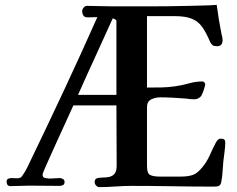

<svg xmlns="http://www.w3.org/2000/svg" viewBox="-20 -759 970 785"><path d="M456 -371H299Q334 -450 370 -528Q406 -606 441 -684Q445 -683 450.5 -680Q456 -677 456 -672ZM901 -178Q901 -192 884 -192Q875 -192 870 -186.5Q865 -181 861 -173Q848 -148 837 -123Q826 -98 808 -76Q788 -51 769 -44Q750 -37 718 -37H634Q609 -37 595 -43Q581 -49 581 -79V-321Q581 -344 598 -352.5Q615 -361 635 -361Q661 -361 687.5 -359.5Q714 -358 740 -356Q758 -353 775 -353Q791 -353 803 -367Q805 -370 809 -380Q813 -390 816 -401Q819 -412 819 -415Q819 -418 815.5 -422Q812 -426 809 -426Q780 -426 752 -418Q724 -410 695 -406Q667 -402 638.5 -401.5Q610 -401 581 -401V-693H695Q738 -693 764 -682.5Q790 -672 806.5 -649Q823 -626 839 -588Q844 -578 849.5 -574Q855 -570 867 -570Q890 -570 890 -595Q890 -601 889 -606.5Q888 -612 886 -618Q880 -648 875 -678Q870 -708 866 -739Q838 -737 809.5 -736.5Q781 -736 752 -735Q710 -734 668 -733.5Q626 -733 584 -733H444Q417 -733 389.5 -734Q362 -735 335 -735Q328 -735 322 -728Q316 -721 316 -713Q316 -703 321 -695.5Q326 -688 337 -688Q348 -688 358 -688.5Q368 -689 378 -689Q311 -538 241 -388.5Q171 -239 99 -90Q95 -82 91 -73.5Q87 -65 82 -57Q76 -47 70 -38.5Q64 -30 50 -30Q44 -30 38.5 -30.5Q33 -31 27 -31Q20 -31 13.5 -28Q7 -25 7 -17Q7 2 23 2Q43 2 62 1Q81 0 100 0Q131 0 162 0.5Q193 1 224 1Q232 1 238 -2.5Q244 -6 244 -15Q244 -23 237.5 -27Q231 -31 224 -31Q214 -31 204.5 -30Q195 -29 185 -29Q176 -29 165 -31Q154 -33 154 -46Q154 -49 165.5 -75.5Q177 -102 194.5 -140.5Q212 -179 230 -218.5Q248 -258 262 -288.5Q276 -319 280 -328H456L457 -83Q457 -58 448 -48Q439 -38 425.5 -35.5Q412 -33 398.5 -33Q385 -33 376 -30Q367 -27 367 -14Q367 -7 373 -0.5Q379 6 386 6Q419 6 452.5 3.5Q486 1 519 1Q603 1 687.5 2.5Q772 4 856 4Q870 4 876.5 0Q883 -4 885 -17Q889 -37 890 -57.5Q891 -78 893 -98Q895 -118 898 -138Q901 -158 901 -178Z"/></svg>

Font: UoqMunThenKhung
Style: Regular
Weight: 400
Designer: Font-Kai, 金井和夫, 宇文滿月
Foundry: Kazuo Kanai, Moonlit Owen
Version: Version 1.197